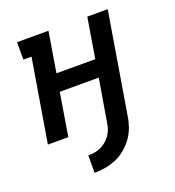

<svg xmlns="http://www.w3.org/2000/svg" viewBox="-134 -636 869 953"><g transform="rotate(-20 300.0 -159.5)"><path d="M203 211V119Q219 119 236 116.5Q253 114 268.5 107Q284 100 298 88.5Q312 77 322 63Q332 49 338 32.5Q344 16 346 0L384 -226H178L141 0H33L106 -438H63V-530H229L194 -318H399L434 -530H542L454 0Q450 29 440 57.5Q430 86 412.5 111Q395 136 370.5 156.5Q346 177 318 189Q290 201 261 206Q232 211 203 211Z"/></g></svg>

Font: Iosevka Curly Slab SmBdEx
Style: Italic
Weight: 600
Width: 7
Italic angle: -9°
Monospace: yes
Designer: Belleve Invis
Foundry: Belleve Invis
Version: Version 11.1.0; ttfautohint (v1.8.3)